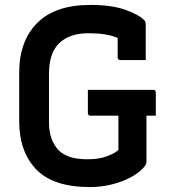

<svg xmlns="http://www.w3.org/2000/svg" viewBox="-20 -740 690 780"><path d="M337 -375H602Q613 -375 613 -364V-270H575V-84Q575 -74 569 -66Q550 -41 514.5 -21.5Q479 -2 435 9Q391 20 346 20Q196 20 127 -52Q58 -124 58 -248V-445Q58 -573 131 -646.5Q204 -720 347 -720Q433 -720 488.5 -700.5Q544 -681 567 -657Q572 -651 572 -641V-496H469Q458 -496 458 -507V-586Q434 -596 405 -600.5Q376 -605 340 -605Q263 -605 221 -565Q179 -525 179 -440V-244Q179 -205 189.5 -176.5Q200 -148 219 -129Q236 -112 264 -102.5Q292 -93 336 -93Q385 -93 418 -106.5Q451 -120 461 -131V-270H348Q337 -270 337 -281Z"/></svg>

Font: Recursive Sn Lnr St SmB
Style: Regular
Weight: 600
Version: Version 1.079;hotconv 1.0.112;makeotfexe 2.5.65598; ttfautoh